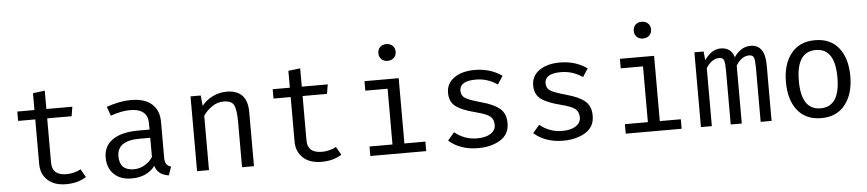

<svg xmlns="http://www.w3.org/2000/svg" viewBox="-44 -1055 6089 1348"><g transform="rotate(-5 3000.0 -380.5)"><path d="M519 -27Q460 11 377 11Q294 11 247 -32.5Q200 -76 200 -147V-461H79V-527H200V-646L284 -656V-527H467L456 -461H284V-148Q284 -59 385 -59Q439 -59 486 -84Z M1078 -115Q1078 -84 1088 -69.5Q1098 -55 1121 -48L1100 12Q1023 2 1004 -63Q947 11 839 11Q760 11 714.5 -33Q669 -77 669 -151Q669 -232 732.5 -276Q796 -320 915 -320H993V-363Q993 -468 868 -468Q808 -468 731 -441L708 -505Q801 -538 881 -538Q977 -538 1027.5 -493Q1078 -448 1078 -368ZM860 -52Q899 -52 934.5 -72Q970 -92 993 -127V-262H917Q759 -262 759 -152Q759 -52 860 -52Z M1300 0V-527H1372L1379 -453Q1410 -493 1457.5 -515.5Q1505 -538 1553 -538Q1701 -538 1701 -382V0H1617V-320Q1617 -406 1600 -438.5Q1583 -471 1527 -471Q1484 -471 1446 -445Q1408 -419 1384 -383V0Z M2319 -27Q2260 11 2177 11Q2094 11 2047 -32.5Q2000 -76 2000 -147V-461H1879V-527H2000V-646L2084 -656V-527H2267L2256 -461H2084V-148Q2084 -59 2185 -59Q2239 -59 2286 -84Z M2700 -773Q2728 -773 2745 -756.5Q2762 -740 2762 -714Q2762 -688 2745 -671.5Q2728 -655 2700 -655Q2673 -655 2656.5 -671.5Q2640 -688 2640 -714Q2640 -740 2656.5 -756.5Q2673 -773 2700 -773ZM2767 -527V-67H2915V0H2521V-67H2683V-460H2526V-527Z M3280 -58Q3340 -58 3375 -81Q3410 -104 3410 -142Q3410 -180 3386 -201Q3362 -222 3283 -242Q3191 -265 3147 -297.5Q3103 -330 3103 -394Q3103 -460 3158 -499Q3213 -538 3303 -538Q3413 -538 3495 -480L3457 -422Q3388 -470 3305 -470Q3191 -470 3191 -401Q3191 -366 3219 -348.5Q3247 -331 3330 -308Q3416 -285 3458.5 -249.5Q3501 -214 3501 -146Q3501 -67 3437 -28Q3373 11 3280 11Q3156 11 3074 -60L3121 -115Q3190 -58 3280 -58Z M3880 -58Q3940 -58 3975 -81Q4010 -104 4010 -142Q4010 -180 3986 -201Q3962 -222 3883 -242Q3791 -265 3747 -297.5Q3703 -330 3703 -394Q3703 -460 3758 -499Q3813 -538 3903 -538Q4013 -538 4095 -480L4057 -422Q3988 -470 3905 -470Q3791 -470 3791 -401Q3791 -366 3819 -348.5Q3847 -331 3930 -308Q4016 -285 4058.5 -249.5Q4101 -214 4101 -146Q4101 -67 4037 -28Q3973 11 3880 11Q3756 11 3674 -60L3721 -115Q3790 -58 3880 -58Z M4500 -773Q4528 -773 4545 -756.5Q4562 -740 4562 -714Q4562 -688 4545 -671.5Q4528 -655 4500 -655Q4473 -655 4456.5 -671.5Q4440 -688 4440 -714Q4440 -740 4456.5 -756.5Q4473 -773 4500 -773ZM4567 -527V-67H4715V0H4321V-67H4483V-460H4326V-527Z M5247 -538Q5349 -538 5349 -392V0H5272V-378Q5272 -433 5265 -452.5Q5258 -472 5231 -472Q5180 -472 5139 -409V0H5061V-378Q5061 -433 5054 -452.5Q5047 -472 5020 -472Q4969 -472 4928 -409V0H4851V-527H4916L4922 -465Q4972 -538 5036 -538Q5110 -538 5131 -468Q5179 -538 5247 -538Z M5927 -264Q5927 -140 5867.5 -64.5Q5808 11 5700 11Q5591 11 5532 -62.5Q5473 -136 5473 -263Q5473 -388 5532.5 -463Q5592 -538 5701 -538Q5810 -538 5868.5 -464.5Q5927 -391 5927 -264ZM5701 -469Q5564 -469 5564 -263Q5564 -58 5700 -58Q5836 -58 5836 -264Q5836 -469 5701 -469Z"/></g></svg>

Font: Fira Mono
Style: Regular
Weight: 400
Designer: Carrois Corporate & Edenspiekermann AG
Foundry: Carrois Corporate GbR & Edenspiekermann AG
Version: Version 3.206;PS 003.206;hotconv 1.0.70;makeotf.lib2.5.58329